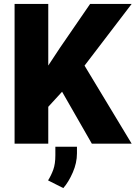

<svg xmlns="http://www.w3.org/2000/svg" viewBox="-20 -731 690 977"><path d="M447.3 0 295.9 -264.2 225.6 -187.5V0H54.2V-710.9H225.6V-397.5L285.2 -487.8L438.5 -710.9H649.9L410.2 -397L649.9 0ZM371.6 15.6V49.3Q371.6 98.1 350.3 146.7Q329.1 195.3 302.2 226.1L224.6 187Q240.7 161.1 251.2 132.1Q261.7 103 261.7 58.6V15.6Z"/></svg>

Font: Vazirmatn UI Black
Style: Regular
Weight: 900
Designer: Saber Rastikerdar
Foundry: Saber Rastikerdar
Version: Version 33.003